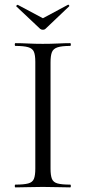

<svg xmlns="http://www.w3.org/2000/svg" viewBox="-20 -812 372 832"><path d="M199 -81Q199 -52 205 -37Q211 -22 229.5 -17Q248 -12 284 -12Q287 -12 287 -6Q287 0 284 0Q260 0 230.5 -1Q201 -2 165 -2Q132 -2 101.5 -1Q71 0 47 0Q44 0 44 -6Q44 -12 47 -12Q83 -12 102 -17Q121 -22 127 -37Q133 -52 133 -81V-544Q133 -573 127 -587.5Q121 -602 102 -607.5Q83 -613 47 -613Q44 -613 44 -619Q44 -625 47 -625Q71 -625 101.5 -623.5Q132 -622 165 -622Q201 -622 231 -623.5Q261 -625 284 -625Q287 -625 287 -619Q287 -613 284 -613Q248 -613 229.5 -607Q211 -601 205 -586Q199 -571 199 -542ZM154 -687 51 -784Q49 -786 52.5 -789Q56 -792 57 -791L166 -733L274 -791Q276 -793 279 -789.5Q282 -786 279 -784L177 -687Q173 -683 166 -683Q159 -683 154 -687Z"/></svg>

Font: Cormorant Light
Style: Regular
Weight: 400
Version: Version 4.000